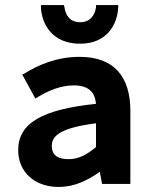

<svg xmlns="http://www.w3.org/2000/svg" viewBox="-20 -728 603 760"><path d="M375 -48 384 0H496V-289C496 -424 432 -503 295 -503C205 -503 131 -471 77 -437L68 -433L120 -338L130 -344C173 -370 221 -390 272 -390C334 -390 356 -360 360 -317C148 -295 52 -241 52 -134C52 -46 118 12 212 12C275 12 327 -14 375 -48ZM360 -146C324 -116 292 -98 252 -98C209 -98 185 -113 185 -151C185 -190 219 -222 360 -240ZM448 -698V-708H360V-699C355 -666 336 -640 297 -640C258 -640 240 -666 235 -700L233 -708H142V-698C146 -628 190 -555 297 -555C401 -555 444 -628 448 -698Z"/></svg>

Font: Falling Sky
Style: SeBd
Weight: 600
Designer: Paul D. Hunt
Foundry: Adobe Systems Incorporated
Version: Version 1.02